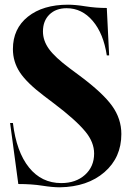

<svg xmlns="http://www.w3.org/2000/svg" viewBox="-20 -784 550 818"><path d="M235 14Q204 14 159.5 7Q115 0 58 0L23 -260H35Q50 -137 103.5 -70.5Q157 -4 241 -4Q303 -4 342 -39Q381 -74 381 -130Q381 -178 344 -223Q303 -273 209 -344L168 -375Q94 -431 64.5 -476Q35 -521 35 -575Q35 -662 99 -713Q163 -764 270 -764Q301 -764 344.5 -757Q388 -750 435 -750L445 -548H435Q421 -641 375 -695Q329 -749 264 -749Q218 -749 190.5 -722Q163 -695 163 -650Q163 -611 188.5 -575.5Q214 -540 277 -493L320 -461Q418 -388 457.5 -333Q497 -278 497 -213Q497 -113 425 -50.5Q353 12 235 14Z"/></svg>

Font: Gloock
Style: Regular
Weight: 400
Designer: Duarte Pinto
Foundry: Duarte Pinto
Version: Version 1.000